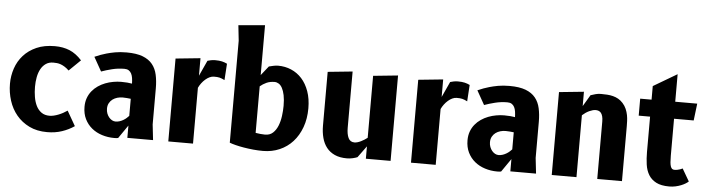

<svg xmlns="http://www.w3.org/2000/svg" viewBox="-49 -1034 4648 1261"><g transform="rotate(5 2275.0 -404.0)"><path d="M394 -407Q379 -421.5 365.2 -430Q351.5 -438.5 339 -443Q326.5 -447.5 314.2 -448.8Q302 -450 290 -450Q261 -450 240.8 -436Q220.5 -422 207.8 -398.8Q195 -375.5 189.2 -345Q183.5 -314.5 183.5 -281.5Q183.5 -247 189 -214.2Q194.5 -181.5 207.2 -156Q220 -130.5 241.5 -115.2Q263 -100 295 -100Q308 -100 323 -103.5Q338 -107 353.2 -113Q368.5 -119 383.2 -127Q398 -135 411 -144L467 -46.5Q430.5 -21.5 386 -6.5Q341.5 8.5 288.5 8.5Q221 8.5 170.5 -16.2Q120 -41 86 -82Q52 -123 35 -176.5Q18 -230 18 -287.5Q18 -339.5 34.5 -388.5Q51 -437.5 84.8 -475.2Q118.5 -513 169.8 -535.8Q221 -558.5 291 -558.5Q345 -558.5 388 -540.8Q431 -523 469.5 -480.5Z M986.5 0H817V-81L757 6Q753 7 747.5 7.8Q742 8.5 731.5 8.5Q688.5 8.5 650 -3.8Q611.5 -16 582.5 -39.8Q553.5 -63.5 536.2 -98.5Q519 -133.5 519 -179Q519 -211 528.5 -237Q538 -263 554.8 -283.5Q571.5 -304 593.5 -319Q615.5 -334 640.8 -343.8Q666 -353.5 692.8 -358.2Q719.5 -363 745 -363Q767.5 -363 785.2 -361.5Q803 -360 816.5 -357.5Q816 -377.5 813.5 -394.2Q811 -411 804.5 -423.5Q798 -436 787 -443Q776 -450 759 -450Q716.5 -450 677.5 -440.2Q638.5 -430.5 607 -419L555 -511.5Q594 -529 631.5 -539.5Q655.5 -546.5 688.2 -552.5Q721 -558.5 763.5 -558.5Q828.5 -558.5 869.8 -542.8Q911 -527 934.2 -498.2Q957.5 -469.5 966.2 -429.2Q975 -389 975 -340.5V-102.5ZM817 -257.5Q805 -259 790.8 -260.2Q776.5 -261.5 763.5 -261.5Q745.5 -261.5 728.2 -256.5Q711 -251.5 697.5 -241.5Q684 -231.5 675.5 -216Q667 -200.5 667 -179.5Q667 -162.5 672.5 -148Q678 -133.5 687 -122.8Q696 -112 707.2 -106Q718.5 -100 730 -100Q744.5 -100 757.8 -104.5Q771 -109 782.2 -115.8Q793.5 -122.5 802.2 -130.5Q811 -138.5 817 -145Z M1419.5 -433.5Q1409.5 -438.5 1401.5 -441.8Q1393.5 -445 1385.5 -447Q1377.5 -449 1368.8 -449.5Q1360 -450 1348.5 -450Q1334.5 -450 1320.2 -443.2Q1306 -436.5 1292.8 -425Q1279.5 -413.5 1268.5 -398.8Q1257.5 -384 1250 -368V0H1087V-546.5L1250 -563V-447.5L1297 -550Q1305 -553 1319.8 -555.8Q1334.5 -558.5 1347.5 -558.5Q1375 -558.5 1392.8 -554.2Q1410.5 -550 1426.5 -542Z M1653.5 -106Q1668 -103.5 1684.5 -101.8Q1701 -100 1716 -100Q1747.5 -100 1767.8 -118.8Q1788 -137.5 1799.8 -166.8Q1811.5 -196 1816.2 -231.2Q1821 -266.5 1821 -299Q1821 -340 1815 -368.8Q1809 -397.5 1799.2 -415.5Q1789.5 -433.5 1776.2 -441.8Q1763 -450 1749 -450Q1718.5 -450 1695.5 -439.5Q1672.5 -429 1653.5 -413ZM1490 -699 1479 -800.5 1653.5 -816V-487L1702 -548Q1716.5 -552 1732.8 -555.2Q1749 -558.5 1763 -558.5Q1809 -558.5 1849.2 -541.2Q1889.5 -524 1919.5 -490.8Q1949.5 -457.5 1967 -408.5Q1984.5 -359.5 1984.5 -296.5Q1984.5 -228 1964 -171.8Q1943.5 -115.5 1907.2 -75.5Q1871 -35.5 1820.8 -13.8Q1770.5 8 1711.5 8Q1679.5 8 1646.8 4.8Q1614 1.5 1584.2 -3.5Q1554.5 -8.5 1529.8 -14.8Q1505 -21 1490 -27Z M2389.5 -546.5 2552.5 -563V0H2389.5V-81.5L2334 -5.5Q2324 -1 2304.5 3.8Q2285 8.5 2264.5 8.5Q2217.5 8.5 2184.5 -6.5Q2151.5 -21.5 2130.5 -48.2Q2109.5 -75 2099.8 -111.8Q2090 -148.5 2090 -192V-546.5L2253 -563V-192Q2253 -150.5 2265 -125.2Q2277 -100 2305 -100Q2314.5 -100 2325.8 -103.2Q2337 -106.5 2348 -112Q2359 -117.5 2369.8 -124.2Q2380.5 -131 2389.5 -138Z M3019.5 -433.5Q3009.5 -438.5 3001.5 -441.8Q2993.5 -445 2985.5 -447Q2977.5 -449 2968.8 -449.5Q2960 -450 2948.5 -450Q2934.5 -450 2920.2 -443.2Q2906 -436.5 2892.8 -425Q2879.5 -413.5 2868.5 -398.8Q2857.5 -384 2850 -368V0H2687V-546.5L2850 -563V-447.5L2897 -550Q2905 -553 2919.8 -555.8Q2934.5 -558.5 2947.5 -558.5Q2975 -558.5 2992.8 -554.2Q3010.5 -550 3026.5 -542Z M3511.5 0H3342V-81L3282 6Q3278 7 3272.5 7.8Q3267 8.5 3256.5 8.5Q3213.5 8.5 3175 -3.8Q3136.5 -16 3107.5 -39.8Q3078.5 -63.5 3061.2 -98.5Q3044 -133.5 3044 -179Q3044 -211 3053.5 -237Q3063 -263 3079.8 -283.5Q3096.5 -304 3118.5 -319Q3140.5 -334 3165.8 -343.8Q3191 -353.5 3217.8 -358.2Q3244.5 -363 3270 -363Q3292.5 -363 3310.2 -361.5Q3328 -360 3341.5 -357.5Q3341 -377.5 3338.5 -394.2Q3336 -411 3329.5 -423.5Q3323 -436 3312 -443Q3301 -450 3284 -450Q3241.5 -450 3202.5 -440.2Q3163.5 -430.5 3132 -419L3080 -511.5Q3119 -529 3156.5 -539.5Q3180.5 -546.5 3213.2 -552.5Q3246 -558.5 3288.5 -558.5Q3353.5 -558.5 3394.8 -542.8Q3436 -527 3459.2 -498.2Q3482.5 -469.5 3491.2 -429.2Q3500 -389 3500 -340.5V-102.5ZM3342 -257.5Q3330 -259 3315.8 -260.2Q3301.5 -261.5 3288.5 -261.5Q3270.5 -261.5 3253.2 -256.5Q3236 -251.5 3222.5 -241.5Q3209 -231.5 3200.5 -216Q3192 -200.5 3192 -179.5Q3192 -162.5 3197.5 -148Q3203 -133.5 3212 -122.8Q3221 -112 3232.2 -106Q3243.5 -100 3255 -100Q3269.5 -100 3282.8 -104.5Q3296 -109 3307.2 -115.8Q3318.5 -122.5 3327.2 -130.5Q3336 -138.5 3342 -145Z M3778 -563V-468.5L3823 -544Q3839 -549.5 3855.8 -554Q3872.5 -558.5 3890 -558.5Q3911.5 -558.5 3931.8 -557.2Q3952 -556 3970.5 -551.2Q3989 -546.5 4005.5 -537.2Q4022 -528 4036.5 -512Q4052 -495 4060.5 -475Q4069 -455 4072.8 -435.2Q4076.5 -415.5 4077.2 -396.8Q4078 -378 4078 -363.5V0H3915V-378.5Q3915 -399 3911.2 -412.8Q3907.5 -426.5 3901 -434.8Q3894.5 -443 3885.2 -446.5Q3876 -450 3865 -450Q3856.5 -450 3845.8 -447Q3835 -444 3823.5 -438.8Q3812 -433.5 3800.2 -425.5Q3788.5 -417.5 3778 -408V0H3615V-546.5Z M4383 -194Q4383 -168.5 4384.5 -151.2Q4386 -134 4389.8 -123.5Q4393.5 -113 4399.5 -108.5Q4405.5 -104 4414.5 -104Q4425 -104 4434.5 -106Q4444 -108 4451.5 -110.5Q4460.5 -113.5 4468 -117.5L4515.5 -36Q4509.5 -30 4497.2 -22.2Q4485 -14.5 4468.5 -7.8Q4452 -1 4431.8 3.5Q4411.5 8 4390 8Q4336 8 4303.5 -9Q4271 -26 4253.5 -55Q4236 -84 4230.5 -122.8Q4225 -161.5 4225 -205V-438H4150V-550H4225V-639.5L4381 -731.5V-550H4526L4512.5 -438H4383Z"/></g></svg>

Font: B612
Style: Bold
Weight: 700
Designer: Nicolas Chauveau, Thomas Paillot, Jonathan Favre-Lamarine, Jean-Luc Vinot
Foundry: AIRBUS
Version: Version 1.008